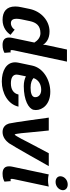

<svg xmlns="http://www.w3.org/2000/svg" viewBox="654 -1402 765 2112"><g transform="rotate(90 1036.0 -345.5)"><path d="M533.3 -116.7 657.5 -700H524.2L475.8 -475C473.3 -464.2 472.5 -455 472.5 -446.7C472.5 -442.5 473.3 -439.2 473.3 -435.8C450 -471.7 407.5 -508.3 325 -508.3C209.2 -508.3 105.8 -418.3 78.3 -291.7L59.2 -200C53.3 -174.2 50.8 -151.7 50.8 -130.8C50.8 -35 107.5 8.3 198.3 8.3C287.5 8.3 338.3 -43.3 362.5 -79.2L305.8 -125C292.5 -102.5 265.8 -83.3 234.2 -83.3C196.7 -83.3 185.8 -111.7 185.8 -145.8C185.8 -163.3 189.2 -182.5 192.5 -200L211.7 -291.7C226.7 -360.8 260 -408.3 345 -408.3C390.8 -408.3 425.8 -377.5 447.5 -341.7L396.7 -100C393.3 -86.7 392.5 -74.2 392.5 -62.5C392.5 -19.2 415 8.3 473.3 8.3C520.8 8.3 540.8 -3.3 560.8 -12.5L555 -83.3C555 -83.3 545 -76.7 537.5 -79.2C532.5 -80.8 530 -85 530 -93.3C530 -98.3 530.8 -105.8 533.3 -116.7Z M838.3 -332.5C856.7 -385.8 905.8 -416.7 967.5 -416.7C1021.7 -416.7 1048.3 -385.8 1048.3 -353.3C1048.3 -349.2 1048.3 -345.8 1047.5 -341.7C1040.8 -311.7 1000 -300 943.3 -300C890.8 -300 858.3 -314.2 838.3 -332.5ZM989.2 -516.7C859.2 -516.7 726.7 -440 700.8 -316.7L669.2 -166.7C666.7 -153.3 665 -141.7 665 -130C665 -31.7 760.8 16.7 875.8 16.7C1004.2 16.7 1127.5 -51.7 1152.5 -166.7H1019.2C1006.7 -109.2 960 -83.3 896.7 -83.3C840.8 -83.3 800 -100.8 800 -146.7C800 -152.5 800.8 -159.2 802.5 -166.7L819.2 -248.3C846.7 -235 881.7 -225 926.7 -225C1082.5 -225 1175.8 -279.2 1187.5 -333.3C1189.2 -341.7 1190 -350 1190 -358.3C1190 -431.7 1126.7 -516.7 989.2 -516.7Z M1431.7 8.3C1490 8.3 1530 -29.2 1555 -62.5C1582.5 -100 1806.7 -500 1806.7 -500H1665L1545.8 -275C1545.8 -275 1471.7 -125 1460 -125C1448.3 -125 1437.5 -275 1437.5 -275L1415 -500H1273.3C1273.3 -500 1327.5 -100 1338.3 -62.5C1348.3 -29.2 1373.3 8.3 1431.7 8.3Z M1950 -116.7 2031.7 -500C2031.7 -500 2000.8 -491.7 1962.5 -491.7C1924.2 -491.7 1898.3 -500 1898.3 -500L1813.3 -100C1810 -86.7 1809.2 -74.2 1809.2 -62.5C1809.2 -19.2 1831.7 8.3 1890 8.3C1937.5 8.3 1957.5 -3.3 1977.5 -12.5L1971.7 -83.3C1971.7 -83.3 1961.7 -76.7 1954.2 -79.2C1949.2 -80.8 1946.7 -85 1946.7 -93.3C1946.7 -98.3 1947.5 -105.8 1950 -116.7ZM2070 -641.7C2070.8 -645.8 2071.7 -650.8 2071.7 -655C2071.7 -685 2048.3 -708.3 2009.2 -708.3C1964.2 -708.3 1927.5 -678.3 1920 -641.7C1919.2 -636.7 1918.3 -632.5 1918.3 -627.5C1918.3 -597.5 1941.7 -575 1980.8 -575C2025.8 -575 2061.7 -605 2070 -641.7Z"/></g></svg>

Font: BoonHome
Style: Bold Oblique
Weight: 700
Italic angle: -12°
Designer: Sungsit Sawaiwan
Foundry: Sungsit Sawaiwan
Version: Version 0.2